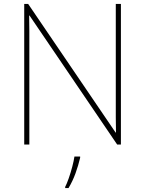

<svg xmlns="http://www.w3.org/2000/svg" viewBox="-20 -734 738 975"><path d="M594 0H575L130 -655H128Q129 -612 129 -577Q129 -542 129 -502V0H103V-714H123L567 -61H569Q568 -99 568 -138Q568 -177 568 -211V-714H594ZM387 67Q378 106 363.5 146Q349 186 328 221H311V215Q319 200 329 171.5Q339 143 347 112.5Q355 82 358 61H387Z"/></svg>

Font: Noto Sans Myanmar Thin
Style: Regular
Weight: 100
Designer: Monotype Design Team
Foundry: Monotype Imaging Inc.
Version: Version 2.107; ttfautohint (v1.8.4.7-5d5b)